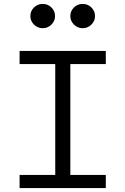

<svg xmlns="http://www.w3.org/2000/svg" viewBox="-20 -960 640 980"><path d="M80 0V-67H262V-633H80V-700H520V-633H339V-67H520V0ZM198 -816Q172 -816 153.5 -834.5Q135 -853 135 -877.9Q135 -903.8 153.4 -921.9Q171.8 -940 198 -940Q224 -940 242.5 -921.9Q261 -903.8 261 -877.9Q261 -853 242.5 -834.5Q224 -816 198 -816ZM402 -816Q376 -816 357.5 -834.5Q339 -853 339 -877.9Q339 -903.8 357.4 -921.9Q375.8 -940 402 -940Q428 -940 446.5 -921.9Q465 -903.8 465 -877.9Q465 -853 446.5 -834.5Q428 -816 402 -816Z"/></svg>

Font: Red Hat Mono
Style: Regular
Weight: 300
Monospace: yes
Designer: Pentagram, MCKL
Foundry: Pentagram, MCKL
Version: Version 1.023